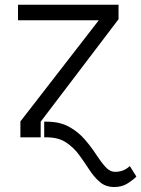

<svg xmlns="http://www.w3.org/2000/svg" viewBox="-20 -565 581 790"><path d="M147.4 -64.3V0H63.9V-65.3L386.4 -481.5H54V-545.5H467.7V-485.8ZM161.9 -64.3H172.2Q226.2 -64.3 263.8 -43.5Q301.5 -22.7 328.1 8Q354.8 38.7 374.8 69.6Q394.9 100.5 413.4 121.3Q431.8 142 453.5 142Q489.3 142 514.2 118.3L541.2 161.6Q528.1 175.1 504.8 189.8Q481.5 204.5 450.3 204.5Q414.8 204.5 390.8 183.9Q366.8 163.4 347.1 132.8Q327.4 102.3 305 71.7Q282.7 41.2 251.1 20.6Q219.5 0 170.8 0H161.9Z"/></svg>

Font: Inter UI Light
Style: Regular
Weight: 300
Designer: Rasmus Andersson
Foundry: rsms
Version: 3.2;8d6f07862